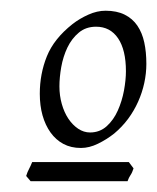

<svg xmlns="http://www.w3.org/2000/svg" viewBox="-20 -624 293 358"><path d="M214.8 -491.2Q214.8 -530.8 200.2 -552.5Q185.5 -574.2 159.2 -574.2Q140.1 -574.2 127 -563.2Q113.8 -552.2 105.7 -535.4Q97.7 -518.6 94.2 -499Q90.8 -479.5 90.8 -462.9Q90.8 -445.8 95.2 -430.2Q99.6 -414.6 107.4 -402.8Q115.2 -391.1 125.7 -384Q136.2 -377 147.9 -377Q166 -377 179 -388.7Q191.9 -400.4 199.7 -418Q207.5 -435.5 211.2 -455.3Q214.8 -475.1 214.8 -491.2ZM229 -310.1Q226.6 -302.2 223.4 -297.6Q220.2 -293 217.8 -286.1H37.1L28.8 -295.9Q31.2 -303.7 34.2 -309.1Q37.1 -314.5 40 -321.8H220.2ZM252.9 -504.9Q252.9 -487.3 249 -469.2Q245.1 -451.2 237.5 -434.3Q230 -417.5 218.8 -402.3Q207.5 -387.2 192.9 -375Q178.7 -363.8 162.6 -356Q146.5 -348.1 130.9 -348.1Q112.3 -348.1 98.1 -355.7Q84 -363.3 74.2 -377Q64.5 -390.6 59.3 -408.9Q54.2 -427.2 54.2 -449.2Q54.2 -486.3 67.4 -519Q80.6 -551.8 115.2 -579.1Q128.4 -589.4 144.8 -596.7Q161.1 -604 176.8 -604Q197.8 -604 212.4 -596.7Q227.1 -589.4 236.1 -576.2Q245.1 -563 249 -544.9Q252.9 -526.9 252.9 -504.9Z"/></svg>

Font: Gentium Plus
Style: Italic
Weight: 400
Italic angle: -8°
Designer: J. Victor Gaultney, Annie Olsen, Iska Routamaa
Foundry: SIL International
Version: Version 1.510